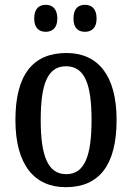

<svg xmlns="http://www.w3.org/2000/svg" viewBox="-20 -767 549 797"><path d="M333 -635C358 -635 381 -649 381 -690C381 -733 358 -747 333 -747C306 -747 285 -733 285 -690C285 -649 306 -635 333 -635ZM170 -635C195 -635 218 -649 218 -690C218 -733 195 -747 170 -747C144 -747 122 -733 122 -690C122 -649 144 -635 170 -635ZM253 10C391 10 464 -81 464 -269C464 -456 385 -547 256 -547C116 -547 44 -456 44 -269C44 -81 124 10 253 10ZM255 -44C178 -44 149 -121 149 -269C149 -417 177 -492 254 -492C332 -492 360 -417 360 -269C360 -121 332 -44 255 -44Z"/></svg>

Font: Noto Serif Georgian Condensed Medium
Style: Regular
Weight: 500
Width: 3
Designer: Monotype Design Team, Akaki Razmadze
Foundry: Google LLC
Version: Version 2.003